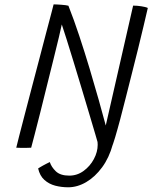

<svg xmlns="http://www.w3.org/2000/svg" viewBox="-20 -656 681 856"><path d="M284 179Q254 179 226.2 171.8Q198.5 164.5 178 146.2Q157.5 128 150 95Q153 93 158.8 89.5Q164.5 86 171.8 82Q179 78 186.8 74Q194.5 70 202 66.5Q209 88.5 229 107.8Q249 127 289 127Q324 127 352.8 106Q381.5 85 398.5 53.2Q415.5 21.5 415.5 -10.5Q415.5 -16.5 414.8 -24.8Q414 -33 412 -38L483 -12.5Q466.5 47.5 435.2 90Q404 132.5 364.5 155.8Q325 179 284 179ZM119 2.5Q110.5 3 97.8 3.2Q85 3.5 72.8 3.2Q60.5 3 52.5 2.5Q55 -8.5 65.2 -48.5Q75.5 -88.5 90.5 -146.2Q105.5 -204 122.8 -269.8Q140 -335.5 156.8 -399Q173.5 -462.5 186.5 -512.5Q194 -540 200.2 -564.2Q206.5 -588.5 211.5 -607Q216.5 -625.5 219 -636.5Q225.5 -636.5 234.5 -636Q243.5 -635.5 253.5 -634.8Q263.5 -634 272 -633Q280.5 -632 285 -630.5Q309.5 -568.5 333.5 -496Q357.5 -423.5 379.5 -350.2Q401.5 -277 420 -211.2Q438.5 -145.5 451.5 -96.5L573.5 -631Q582.5 -631 592 -630.2Q601.5 -629.5 610.2 -628Q619 -626.5 626.5 -624.8Q634 -623 639 -620.5Q631.5 -587.5 620.2 -540.2Q609 -493 595.5 -438Q582 -383 567.5 -326.5Q553 -270 540 -217.8Q527 -165.5 516 -124.5Q510 -102 504.2 -81.5Q498.5 -61 493.5 -44.2Q488.5 -27.5 484.5 -16Q480.5 -4.5 478.5 0.5Q470 1 462.8 1Q455.5 1 449 1Q441.5 1 434.5 1Q427.5 1 421.5 0Q417 -16.5 405.2 -56.5Q393.5 -96.5 377.2 -150.8Q361 -205 343 -265Q325 -325 307.8 -381.2Q290.5 -437.5 276.8 -481.2Q263 -525 255.5 -547Q252.5 -531.5 242.5 -489.8Q232.5 -448 218.5 -391.8Q204.5 -335.5 189.2 -274Q174 -212.5 159.8 -155.5Q145.5 -98.5 134.5 -56.5Q123.5 -14.5 119 2.5Z"/></svg>

Font: Grandstander Thin ExtraLight
Style: Italic
Weight: 250
Italic angle: -15°
Version: Version 1.200